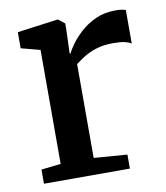

<svg xmlns="http://www.w3.org/2000/svg" viewBox="-69 -623 588 681"><g transform="rotate(-10 225.0 -282.5)"><path d="M35 0V-51L105.5 -59V-469.5L37 -487.5V-545.5L181.5 -565H185L208 -547V-527L205 -439H208Q212.5 -449 226.5 -469Q240.5 -489 263.8 -510.5Q287 -532 319 -546.8Q351 -561.5 391 -561.5Q405 -561.5 413.8 -560Q422.5 -558.5 428 -556.5V-435.5Q421 -441 405.2 -444.8Q389.5 -448.5 364 -448.5Q327 -448.5 300.5 -439.8Q274 -431 255.5 -419Q237 -407 224.5 -397.5V-59.5L344.5 -50.5V0Z"/></g></svg>

Font: Merriweather 24pt SemiBold
Style: Regular
Weight: 600
Designer: Eben Sorkin
Foundry: Eben Sorkin
Version: Version 2.100